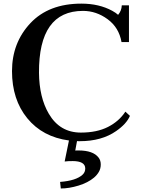

<svg xmlns="http://www.w3.org/2000/svg" viewBox="-20 -777 789 1070"><path d="M455.1 162.1Q455.1 120.6 383.8 120.6Q379.9 120.6 374 121.1H362.3Q352.1 121.6 340.3 123L364.3 5.9Q217.3 -13.7 132.1 -117.9Q46.9 -222.2 46.9 -380.4Q46.9 -538.6 149.2 -647.7Q251.5 -756.8 433.6 -756.8Q532.2 -756.8 605.5 -716.8Q626 -705.6 638.2 -694.3Q657.7 -717.3 658.7 -747.1H698.7V-542.5H657.2Q643.1 -623.5 579.8 -669.9Q516.6 -716.3 442.4 -716.3Q195.3 -716.3 197.3 -371.1Q198.7 -233.9 252 -143.1Q313.5 -38.1 430.7 -38.1Q520 -38.1 581.8 -69.6Q643.6 -101.1 678.7 -154.8L704.1 -131.3Q685.5 -86.9 627 -46.4Q546.4 9.8 424.8 9.8Q420.9 9.8 417 9.8Q413.1 9.8 409.2 9.3L399.4 62Q403.8 61.5 408.2 61.5H417.5Q499 61.5 529.3 101.1Q541.5 116.7 541.5 139.6Q541.5 162.6 531.2 180.4Q521 198.2 503.9 212.9Q470.2 241.2 417.5 257.3Q364.7 273.4 318.8 273.4L314.9 236.8Q404.3 230 440.4 196.3Q455.1 182.6 455.1 162.1Z"/></svg>

Font: Cantata One
Style: Regular
Weight: 400
Designer: Joana Maria Correia da Silva
Foundry: Joana Maria Correia da Silva
Version: Version 1.002